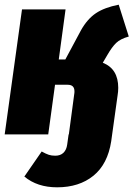

<svg xmlns="http://www.w3.org/2000/svg" viewBox="-23 -574 570 820"><path d="M482 -199Q482 -183 479 -165L456 0L452 29Q437 127 376 176.5Q315 226 221 226Q136 226 81 180L155 73Q173 83 185 87Q197 91 213 91Q235 91 248 78.5Q261 66 264 43L270 0H271L294 -172Q295 -176 295 -184Q295 -212 266 -212H212L183 0H-3L71 -534H257L228 -320H256L323 -445Q350 -493 386.5 -517.5Q423 -542 484 -554L527 -418Q491 -408 473 -390.5Q455 -373 436 -340L416 -306Q482 -280 482 -199Z"/></svg>

Font: Fira Sans Condensed Black
Style: Italic
Weight: 900
Width: 3
Italic angle: -8°
Designer: Carrois Corporate & Edenspiekermann AG
Foundry: Carrois Corporate GbR & Edenspiekermann AG
Version: Version 4.203